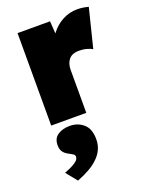

<svg xmlns="http://www.w3.org/2000/svg" viewBox="-161 -629 814 1044"><g transform="rotate(-20 246.5 -107.5)"><path d="M70 0V-535H258L270 -357L225 -385Q238 -431 266 -467.5Q294 -504 333.5 -525Q373 -546 418 -546Q436 -546 452 -543.5Q468 -541 483 -537L427 -312Q417 -319 395.5 -325Q374 -331 349 -331Q331 -331 316.5 -325.5Q302 -320 292.5 -309Q283 -298 278 -283Q273 -268 273 -248V0ZM105 331 53 267Q67 262 87 253Q107 244 123 232Q139 220 139 205Q139 195 131.5 190Q124 185 111 178Q88 167 77 152Q66 137 66 113Q66 73 94 54.5Q122 36 163 36Q210 36 242.5 64.5Q275 93 275 153Q275 184 263.5 210Q252 236 229.5 258Q207 280 175.5 298Q144 316 105 331Z"/></g></svg>

Font: Lexend Deca Black
Style: Regular
Weight: 900
Designer: Bonnie Shaver-Troup, Thomas Jockin
Foundry: Lexend
Version: Version 1.007